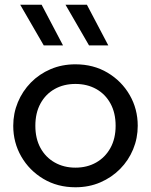

<svg xmlns="http://www.w3.org/2000/svg" viewBox="-20 -777 638 812"><path d="M299 15Q223 15 163.5 -20.5Q104 -56 70 -115Q36 -174 36 -245Q36 -297.5 55.5 -344.5Q75 -391.5 110.5 -427.8Q146 -464 194 -484.5Q242 -505 299 -505Q375.5 -505 435 -469.5Q494.5 -434 528.5 -375Q562.5 -316 562.5 -245Q562.5 -192.5 543 -145.5Q523.5 -98.5 488 -62.5Q452.5 -26.5 404.5 -5.8Q356.5 15 299 15ZM299 -68Q348.5 -68 386.8 -89.8Q425 -111.5 447 -151.2Q469 -191 469 -245Q469 -299.5 447.2 -339.2Q425.5 -379 387 -400.5Q348.5 -422 299 -422Q249.5 -422 211.2 -400.5Q173 -379 151.2 -339.2Q129.5 -299.5 129.5 -245Q129.5 -191 151.2 -151.2Q173 -111.5 211.5 -89.8Q250 -68 299 -68ZM356.5 -585 257 -757H347.5L438 -585ZM165 -585 65.5 -757H156L246.5 -585Z"/></svg>

Font: Geologica Cursive Light
Style: Regular
Weight: 300
Designer: Sindre Bremnes, Frode Helland
Foundry: Monokrom Skriftforlag AS
Version: Version 1.010;gftools[0.9.28]